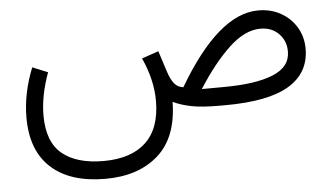

<svg xmlns="http://www.w3.org/2000/svg" viewBox="-46 -445 1350 775"><g transform="rotate(-5 628.5 -58.0)"><path d="M158.2 -194.8Q124.5 -103 124.5 -22.5Q124.5 84.5 183.1 133.1Q241.7 181.6 350.6 181.6Q461.9 181.6 521.7 126Q581.5 70.3 582 -41.5Q582 -85.4 571.5 -129.4Q561 -173.3 541 -217.3L608.9 -240.7L635.3 -158.7Q646 -124.5 659.9 -107.2Q673.8 -89.8 696.8 -86.9Q863.3 -369.6 1024.4 -369.6Q1076.2 -369.6 1116.2 -346.9Q1156.2 -324.2 1179.2 -285.6Q1202.1 -247.1 1202.1 -198.7Q1201.7 -100.6 1117.4 -50.3Q1033.2 0 857.9 0H833Q765.1 0 722.7 -8.3Q680.2 -16.6 648.4 -32.2Q646.5 111.8 565.9 182.9Q485.4 253.9 352.1 253.9Q209.5 253.9 132.3 183.8Q55.2 113.8 55.2 -20Q55.2 -117.7 96.2 -220.2ZM856 -73.7Q987.8 -73.7 1058.8 -102.5Q1129.9 -131.3 1129.9 -194.3Q1129.9 -237.3 1101.3 -266.4Q1072.8 -295.4 1027.3 -295.4Q964.4 -295.4 899.9 -235.1Q835.4 -174.8 770.5 -73.2Z"/></g></svg>

Font: Vazir Light FD-WOL-UI
Style: Light-FD-WOL-UI
Weight: 300
Designer: Saber Rastikerdar
Foundry: Saber Rastikerdar
Version: Version 30.0.0